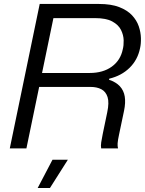

<svg xmlns="http://www.w3.org/2000/svg" viewBox="-20 -749 733 969"><path d="M29.4 0 180.4 -729H479.6Q541 -729 581.7 -713.2Q622.4 -697.4 646.3 -671.9Q670.1 -646.3 680.3 -616.4Q690.4 -586.6 691.2 -557.1Q692 -527.6 686.7 -505.1Q674.7 -446.7 633.9 -406.7Q593 -366.7 531.4 -351.9L530.4 -346.3Q565.1 -335 584.9 -313.7Q604.6 -292.4 609.6 -261.9Q614.6 -231.3 606.1 -190.3L581.4 -72.6Q574.4 -40.6 573.6 -25.8Q572.7 -11 575.7 0H490.6Q488.1 -12 490.7 -30.2Q493.3 -48.4 498.7 -74L521.1 -181.7Q531.7 -231.4 522.9 -259.1Q514 -286.7 491.6 -298.5Q469.1 -310.3 437 -310.3H166.6L181 -380.7H432.6Q500.1 -380.7 544.2 -412.7Q588.3 -444.7 599.6 -500.1Q604.7 -519.1 604.1 -545.7Q603.4 -572.3 590.6 -598.1Q577.7 -623.9 546.6 -640.7Q515.6 -657.6 459.1 -657.6H249.6L113.3 0ZM170.1 199.9 245 57H322.6L232 199.9Z"/></svg>

Font: Mona Sans
Style: Italic
Weight: 200
Italic angle: -11.6951°
Designer: Deni Anggara
Foundry: GitHub
Version: Version 2.000